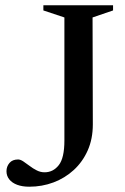

<svg xmlns="http://www.w3.org/2000/svg" viewBox="-20 -695 472 726"><path d="M331 -224.5Q331 -170 311.8 -126.5Q292.5 -83 259 -52.2Q225.5 -21.5 182.2 -5.2Q139 11 90.5 11Q64.5 11 45 3.8Q25.5 -3.5 15 -16.8Q4.5 -30 4.5 -47.5Q4.5 -65.5 15.8 -78.8Q27 -92 48.5 -92Q57 -92 68 -84.8Q79 -77.5 91.8 -67.8Q104.5 -58 118.8 -50.8Q133 -43.5 148.5 -43.5Q181 -43.5 202.2 -70.5Q223.5 -97.5 223.5 -163.5V-629L144 -655.5V-675H407.5V-655.5L330 -629Z"/></svg>

Font: Newsreader 24pt Medium
Style: Regular
Weight: 500
Designer: Hugues Gentile
Foundry: Production Type
Version: Version 1.003